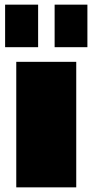

<svg xmlns="http://www.w3.org/2000/svg" viewBox="-20 -806 398 826"><path d="M308 -540V0H50V-540ZM144 -786V-603H2V-786ZM356 -786V-603H215V-786Z"/></svg>

Font: Pathway Extreme 28pt Black
Style: Regular
Weight: 900
Designer: Eduardo Rodriguez Tunni
Foundry: Eduardo Rodriguez Tunni
Version: Version 1.001;gftools[0.9.26]